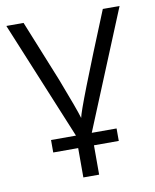

<svg xmlns="http://www.w3.org/2000/svg" viewBox="-75 -530 608 755"><g transform="rotate(-10 229.0 -152.5)"><path d="M2 -472.2H70.8L169.9 -227.1Q218.8 -100.1 229 -64.9Q234.9 -101.1 387.2 -472.2H454.1L259.8 0H358.9V49.8H259.8V167H196.8V49.8H97.2V0H196.8Z"/></g></svg>

Font: CMU Bright
Style: Roman
Weight: 500
Version: Version 0.7.0